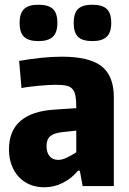

<svg xmlns="http://www.w3.org/2000/svg" viewBox="-20 -788 547 813"><path d="M167 5Q134 5 106.5 -6.5Q79 -18 59.5 -39Q40 -60 29 -89.5Q18 -119 18 -155Q18 -312 212 -324L303 -330V-334Q303 -364 299.5 -382.5Q296 -401 286.5 -411.5Q277 -422 260 -425.5Q243 -429 216 -429Q205 -429 186 -428Q167 -427 145.5 -425Q124 -423 104 -420.5Q84 -418 71 -415L61 -530Q106 -538 152.5 -543Q199 -548 242 -548Q358 -548 410 -507.5Q462 -467 462 -376V0H330L318 -65H310Q285 -34 247.5 -14.5Q210 5 167 5ZM227 -111Q244 -111 265 -121.5Q286 -132 303 -143V-235L247 -229Q209 -225 193 -211.5Q177 -198 177 -170Q177 -142 190 -126.5Q203 -111 227 -111ZM143 -614Q101 -614 82 -632Q63 -650 63 -691Q63 -732 82 -750Q101 -768 143 -768Q184 -768 203.5 -750.5Q223 -733 223 -691Q223 -650 203.5 -632Q184 -614 143 -614ZM371 -614Q329 -614 310.5 -632Q292 -650 292 -691Q292 -732 310.5 -750Q329 -768 371 -768Q412 -768 431.5 -750.5Q451 -733 451 -691Q451 -650 431.5 -632Q412 -614 371 -614Z"/></svg>

Font: Encode Sans Compressed
Style: ExtraBold
Weight: 800
Designer: Pablo Impallari, Andres Torresi
Foundry: Pablo Impallari, Andres Torresi
Version: Version 1.000; ttfautohint (v1.00) -l 8 -r 50 -G 200 -x 14 -